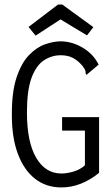

<svg xmlns="http://www.w3.org/2000/svg" viewBox="-20 -811 490 841"><path d="M249 10Q182 10 133.5 -28Q85 -66 58.5 -136.5Q32 -207 32 -304Q31 -406 52 -470Q73 -534 106.5 -569Q140 -604 177.5 -617Q215 -630 247 -630Q298 -629 344 -601Q390 -573 412 -528L367 -490L359 -483L355 -489Q356 -497 353 -504Q350 -511 340 -524Q320 -547 298 -558Q276 -569 246 -569Q206 -569 172 -546.5Q138 -524 118 -469.5Q98 -415 98 -319Q98 -189 138.5 -120Q179 -51 249 -51Q273 -51 302 -59.5Q331 -68 352 -87V-239H252V-298H414V-54Q335 10 249 10ZM136 -655 105 -693 234 -791H253L389 -692L361 -656L245 -726Z"/></svg>

Font: Inconsolata SemiCondensed
Style: Regular
Weight: 400
Width: 4
Monospace: yes
Designer: Raph Levien, Cyreal, Brenton Simpson
Foundry: Raph Levien, Cyreal, Google
Version: Version 3.000; ttfautohint (v1.8.2.53-6de2)